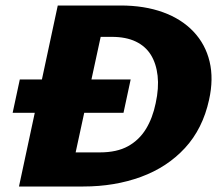

<svg xmlns="http://www.w3.org/2000/svg" viewBox="-20 -678 805 698"><path d="M49 0 190 -658H418Q505 -658 572.5 -633.5Q640 -609 683.5 -563Q727 -517 742 -454Q757 -391 740 -315Q717 -210 652.5 -140Q588 -70 492.5 -35Q397 0 283 0ZM26 -268 52 -389H455L429 -268ZM255 -124H343Q405 -124 445.5 -146.5Q486 -169 510.5 -209Q535 -249 546 -303Q558 -358 553 -402.5Q548 -447 528.5 -478.5Q509 -510 473.5 -527Q438 -544 386 -544H346Z"/></svg>

Font: Ysabeau Office Black
Style: Italic
Weight: 900
Italic angle: -12°
Designer: Christian Thalmann (Catharsis Fonts)
Version: Version 2.001;gftools[0.9.30]; featfreeze: tnum,lnum,ss02